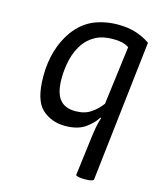

<svg xmlns="http://www.w3.org/2000/svg" viewBox="-111 -582 746 897"><g transform="rotate(15 262.0 -133.0)"><path d="M384.8 -60.5Q377.9 -39.1 372.1 -10.7Q367.2 17.6 363.3 49.8Q355.5 109.4 340.8 228.5Q346.7 232.4 357.4 234.4Q367.2 236.3 383.8 236.3Q400.4 236.3 411.1 234.4Q420.9 232.4 426.8 228.5Q453.1 1 504.9 -456.1Q475.6 -476.6 437.5 -489.3Q399.4 -502 349.6 -502Q285.2 -502 231.4 -479.5Q177.7 -456.1 138.7 -403.3Q106.4 -358.4 89.8 -301.8Q73.2 -245.1 73.2 -179.7Q73.2 -63.5 119.1 -21.5Q165 19.5 230.5 19.5Q288.1 19.5 324.2 -3.9Q360.4 -28.3 380.9 -60.5Q382.8 -60.5 384.8 -60.5ZM384.8 -128.9Q363.3 -99.6 334 -80.1Q304.7 -59.6 259.8 -59.6Q207 -59.6 182.6 -91.8Q158.2 -123 158.2 -191.4Q158.2 -236.3 168.9 -283.2Q180.7 -331.1 206.1 -366.2Q226.6 -394.5 260.7 -413.1Q293.9 -430.7 343.8 -430.7Q367.2 -430.7 386.7 -426.8Q406.2 -421.9 420.9 -412.1Q409.2 -317.4 384.8 -128.9Z"/></g></svg>

Font: cl
Style: Italic
Weight: 400
Designer: Mitja Miklavcic
Version: Version 7.504; 2011; Build 1022